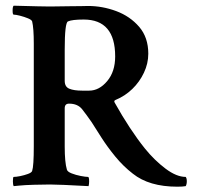

<svg xmlns="http://www.w3.org/2000/svg" viewBox="-20 -666 709 691"><path d="M618.2 5.9Q516.6 5.9 458 -41Q423.8 -67.4 395 -102.5Q366.2 -137.7 344.7 -171.4Q323.2 -205.1 309.6 -226.6Q292 -252 275.9 -272.5Q259.8 -293 228.5 -293Q212.9 -293 212.9 -276.4V-138.7Q212.9 -82 220.7 -55.7Q222.7 -47.9 237.8 -42Q252.9 -36.1 270.5 -32.7Q288.1 -29.3 296.9 -29.3Q300.8 -29.3 300.8 -12.7Q300.8 -3.9 298.8 3.9Q192.4 -2 160.2 -2Q133.8 -2 101.1 -1Q68.4 0 48.8 2L29.3 3.9Q26.4 -1 26.4 -13.7Q26.4 -29.3 29.3 -29.3Q38.1 -29.3 52.7 -32.2Q67.4 -35.2 80.6 -40Q93.8 -44.9 95.7 -50.8Q101.6 -68.4 101.6 -139.6V-508.8Q101.6 -564.5 95.7 -588.9Q93.8 -594.7 80.6 -600.1Q67.4 -605.5 52.2 -609.4Q37.1 -613.3 29.3 -613.3Q25.4 -613.3 25.4 -627.9Q25.4 -642.6 29.3 -645.5Q133.8 -642.6 159.2 -642.6Q207 -643.6 233.4 -643.6Q259.8 -643.6 273.4 -644Q287.1 -644.5 296.9 -644.5Q348.6 -644.5 398.4 -626Q448.2 -607.4 481 -569.3Q513.7 -531.2 513.7 -472.7Q513.7 -437.5 498 -404.3Q482.4 -371.1 456.1 -345.7Q429.7 -320.3 396.5 -306.6Q388.7 -303.7 392.6 -296.9Q419.9 -248 447.3 -206.5Q474.6 -165 502 -130.9Q536.1 -88.9 575.7 -59.1Q615.2 -29.3 648.4 -29.3Q652.3 -24.4 652.3 -13.7Q652.3 -2.9 648.4 3.9Q642.6 4.9 635.3 5.4Q627.9 5.9 618.2 5.9ZM275.4 -339.8H300.8Q336.9 -339.8 365.7 -374Q394.5 -408.2 394.5 -462.9Q394.5 -595.7 281.2 -595.7Q239.3 -595.7 224.6 -588.9Q212.9 -584 212.9 -487.3V-375Q212.9 -353.5 229.5 -346.7Q246.1 -339.8 275.4 -339.8Z"/></svg>

Font: Crimson Text SemiBold
Style: Regular
Weight: 600
Designer: Sebastian Kosch
Foundry: Sebastian Kosch
Version: Version 1.100; ttfautohint (v1.8.4)